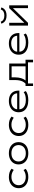

<svg xmlns="http://www.w3.org/2000/svg" viewBox="2060 -2816 889 5050"><g transform="rotate(-90 2505.0 -291.5)"><path d="M375 8Q287 8 220.5 -22.5Q154 -53 117 -110Q80 -167 80 -243Q80 -322 117.5 -380.5Q155 -439 221.5 -471Q288 -503 376 -503Q444 -503 499 -484.5Q554 -466 592 -432L560 -375Q523 -403 477.5 -419.5Q432 -436 380 -436Q281 -436 219.5 -383Q158 -330 158 -243Q158 -157 219.5 -108Q281 -59 379 -59Q432 -59 477.5 -75Q523 -91 557 -117L589 -61Q551 -28 497.5 -10Q444 8 375 8Z M999 8Q909 8 843 -24Q777 -56 741 -114Q705 -172 705 -248Q705 -324 741 -381Q777 -438 843 -470.5Q909 -503 998 -503Q1089 -503 1154 -470.5Q1219 -438 1255 -381Q1291 -324 1291 -248Q1291 -172 1255.5 -114Q1220 -56 1154.5 -24Q1089 8 999 8ZM997 -58Q1100 -58 1157 -111.5Q1214 -165 1214 -248Q1214 -331 1157 -383.5Q1100 -436 998 -436Q895 -436 838.5 -383.5Q782 -331 782 -248Q782 -165 839 -111.5Q896 -58 997 -58Z M1747 8Q1659 8 1592.5 -22.5Q1526 -53 1489 -110Q1452 -167 1452 -243Q1452 -322 1489.5 -380.5Q1527 -439 1593.5 -471Q1660 -503 1748 -503Q1816 -503 1871 -484.5Q1926 -466 1964 -432L1932 -375Q1895 -403 1849.5 -419.5Q1804 -436 1752 -436Q1653 -436 1591.5 -383Q1530 -330 1530 -243Q1530 -157 1591.5 -108Q1653 -59 1751 -59Q1804 -59 1849.5 -75Q1895 -91 1929 -117L1961 -61Q1923 -28 1869.5 -10Q1816 8 1747 8Z M2392 8Q2298 8 2226 -21.5Q2154 -51 2115.5 -108Q2077 -165 2077 -245Q2077 -321 2112.5 -379Q2148 -437 2215 -470Q2282 -503 2374 -503Q2463 -503 2523.5 -471.5Q2584 -440 2615 -383.5Q2646 -327 2646 -250V-227H2130V-285H2603L2577 -262Q2577 -350 2522.5 -396Q2468 -442 2374 -442Q2310 -442 2260.5 -421Q2211 -400 2182 -359Q2153 -318 2153 -258V-248Q2153 -186 2182 -143.5Q2211 -101 2266 -79Q2321 -57 2399 -57Q2458 -57 2511.5 -69.5Q2565 -82 2606 -114L2634 -60Q2595 -24 2529.5 -8Q2464 8 2392 8Z M2767 133V-65H2830Q2865 -99 2885 -139.5Q2905 -180 2914.5 -231.5Q2924 -283 2924 -347V-494H3358V-65H3458V133H3390V0H2835V133ZM2913 -64H3284V-431H2995V-337Q2994 -254 2974.5 -184.5Q2955 -115 2913 -64Z M3906 8Q3812 8 3740 -21.5Q3668 -51 3629.5 -108Q3591 -165 3591 -245Q3591 -321 3626.5 -379Q3662 -437 3729 -470Q3796 -503 3888 -503Q3977 -503 4037.5 -471.5Q4098 -440 4129 -383.5Q4160 -327 4160 -250V-227H3644V-285H4117L4091 -262Q4091 -350 4036.5 -396Q3982 -442 3888 -442Q3824 -442 3774.5 -421Q3725 -400 3696 -359Q3667 -318 3667 -258V-248Q3667 -186 3696 -143.5Q3725 -101 3780 -79Q3835 -57 3913 -57Q3972 -57 4025.5 -69.5Q4079 -82 4120 -114L4148 -60Q4109 -24 4043.5 -8Q3978 8 3906 8Z M4356 0V-494H4430V-101H4434L4816 -494H4889V0H4816V-393H4812L4429 0ZM4622 -564Q4562 -564 4519 -580.5Q4476 -597 4448.5 -627Q4421 -657 4407 -701L4460 -716Q4477 -667 4517 -644.5Q4557 -622 4622 -622Q4685 -622 4725 -645.5Q4765 -669 4782 -716L4834 -701Q4822 -658 4794.5 -628Q4767 -598 4724 -581Q4681 -564 4622 -564Z"/></g></svg>

Font: Nunito Sans 7pt Expanded Light
Style: Regular
Weight: 300
Width: 7
Designer: Vernon Adams
Foundry: Vernon Adams
Version: Version 3.101;gftools[0.9.27]